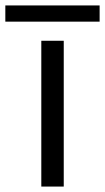

<svg xmlns="http://www.w3.org/2000/svg" viewBox="-86 -686 387 706"><path d="M280.3 -666V-606.4H-66.4V-666ZM148.4 -536.1V0H65.9V-536.1Z"/></svg>

Font: Oxygen-Regular
Style: Regular
Weight: 400
Designer: Vernon Adams
Foundry: Vernon Adams
Version: Version Release 0.2.3 webfont; ttfautohint (v0.93.3-1d66) -l